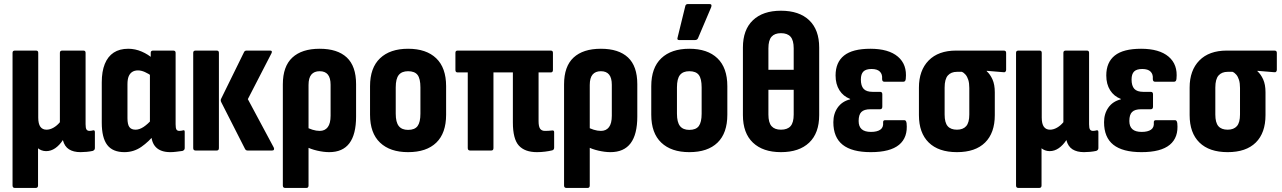

<svg xmlns="http://www.w3.org/2000/svg" viewBox="-20 -744 6338 949"><path d="M54 185Q42 185 42 173V-483Q42 -494 54 -494H158Q169 -494 169 -483V-163Q169 -132 179.5 -117.5Q190 -103 210 -103Q227 -103 244.5 -113Q262 -123 276 -140V-483Q276 -494 288 -494H392Q403 -494 403 -483V-130Q403 -111 407.5 -104Q412 -97 423 -97Q428 -97 432.5 -98Q437 -99 441 -100Q449 -101 449 -91V-12Q449 -2 438 2Q424 5 408 6.5Q392 8 378 8Q343 8 321 -6Q299 -20 291 -51V-52Q274 -26 253 -11.5Q232 3 208 3Q196 3 185.5 -1Q175 -5 168 -11V173Q168 185 156 185Z M595 8Q537 8 510 -27.5Q483 -63 483 -138V-337Q483 -391 498 -428Q513 -465 542 -484Q571 -503 614 -503Q648 -503 680.5 -489Q713 -475 737 -453L732 -367Q714 -380 696 -388Q678 -396 662 -396Q645 -396 633.5 -388.5Q622 -381 616 -366.5Q610 -352 610 -327V-160Q610 -129 619.5 -116Q629 -103 650 -103Q669 -103 689.5 -116.5Q710 -130 733 -156L747 -83Q716 -44 678.5 -18Q641 8 595 8ZM822 8Q775 8 751 -16Q727 -40 727 -89V-108L721 -123V-411L725 -442V-483Q725 -494 737 -494H836Q848 -494 848 -483V-130Q848 -111 852 -104Q856 -97 867 -97Q873 -97 877 -98Q881 -99 886 -100Q893 -102 893 -92V-12Q893 -2 882 2Q867 4 851.5 6Q836 8 822 8Z M1204 0Q1195 0 1191 -8L1074 -238Q1068 -249 1074 -258L1187 -488Q1191 -494 1199 -494H1315Q1328 -494 1322 -481L1205 -254L1333 -15Q1336 -9 1334 -4.5Q1332 0 1325 0ZM947 0Q935 0 935 -12V-483Q935 -494 947 -494H1051Q1062 -494 1062 -483V-12Q1062 0 1051 0Z M1390 185Q1378 185 1378 173V-327Q1378 -416 1425 -459.5Q1472 -503 1560 -503Q1648 -503 1694 -460Q1740 -417 1740 -328V-168Q1740 -80 1707 -36Q1674 8 1607 8Q1580 8 1547.5 0.5Q1515 -7 1491 -20L1490 -118Q1505 -109 1524 -103Q1543 -97 1560 -97Q1586 -97 1600 -115.5Q1614 -134 1614 -172V-325Q1614 -359 1600.5 -375.5Q1587 -392 1560 -392Q1533 -392 1519 -375.5Q1505 -359 1505 -324V173Q1505 185 1494 185Z M1997 8Q1908 8 1858.5 -39Q1809 -86 1809 -177V-318Q1809 -409 1858.5 -456Q1908 -503 1997 -503Q2087 -503 2136 -456Q2185 -409 2185 -318V-177Q2185 -86 2136.5 -39Q2088 8 1997 8ZM1997 -102Q2030 -102 2044 -121Q2058 -140 2058 -182V-312Q2058 -355 2044 -373.5Q2030 -392 1997 -392Q1966 -392 1951 -373.5Q1936 -355 1936 -312V-182Q1936 -140 1951 -121Q1966 -102 1997 -102Z M2634 8Q2574 8 2544.5 -24.5Q2515 -57 2515 -139V-386H2419V-12Q2419 0 2408 0H2304Q2292 0 2292 -12V-386H2242Q2231 -386 2231 -398V-483Q2231 -494 2242 -494H2702Q2713 -494 2713 -483V-398Q2713 -386 2702 -386H2642V-145Q2642 -119 2649.5 -108Q2657 -97 2674 -97Q2683 -97 2691 -97.5Q2699 -98 2708 -99Q2719 -101 2719 -91V-14Q2719 -4 2710 -1Q2694 3 2674 5.5Q2654 8 2634 8Z M2780 185Q2768 185 2768 173V-327Q2768 -416 2815 -459.5Q2862 -503 2950 -503Q3038 -503 3084 -460Q3130 -417 3130 -328V-168Q3130 -80 3097 -36Q3064 8 2997 8Q2970 8 2937.5 0.5Q2905 -7 2881 -20L2880 -118Q2895 -109 2914 -103Q2933 -97 2950 -97Q2976 -97 2990 -115.5Q3004 -134 3004 -172V-325Q3004 -359 2990.5 -375.5Q2977 -392 2950 -392Q2923 -392 2909 -375.5Q2895 -359 2895 -324V173Q2895 185 2884 185Z M3387 8Q3298 8 3248.5 -39Q3199 -86 3199 -177V-318Q3199 -409 3248.5 -456Q3298 -503 3387 -503Q3477 -503 3526 -456Q3575 -409 3575 -318V-177Q3575 -86 3526.5 -39Q3478 8 3387 8ZM3387 -102Q3420 -102 3434 -121Q3448 -140 3448 -182V-312Q3448 -355 3434 -373.5Q3420 -392 3387 -392Q3356 -392 3341 -373.5Q3326 -355 3326 -312V-182Q3326 -140 3341 -121Q3356 -102 3387 -102ZM3337 -546Q3325 -546 3329 -558L3367 -713Q3368 -719 3371.5 -721.5Q3375 -724 3381 -724H3487Q3501 -724 3495 -708L3430 -555Q3426 -546 3415 -546Z M3840 -691Q3930 -691 3979.5 -644Q4029 -597 4029 -509V-175Q4029 -86 3979.5 -39Q3930 8 3840 8Q3751 8 3701.5 -39Q3652 -86 3652 -175V-509Q3652 -597 3701.5 -644Q3751 -691 3840 -691ZM3840 -580Q3809 -580 3793.5 -562.5Q3778 -545 3778 -505V-399H3903V-505Q3903 -545 3887.5 -562.5Q3872 -580 3840 -580ZM3840 -103Q3872 -103 3887.5 -120.5Q3903 -138 3903 -178V-300H3778V-178Q3778 -138 3793.5 -120.5Q3809 -103 3840 -103Z M4284 8Q4191 8 4145 -28.5Q4099 -65 4099 -140Q4099 -182 4120.5 -212.5Q4142 -243 4182 -253V-255Q4148 -268 4129 -298Q4110 -328 4110 -371Q4110 -436 4152 -469.5Q4194 -503 4282 -503Q4372 -503 4418 -464Q4464 -425 4457 -355Q4456 -340 4445 -340H4351Q4340 -340 4340 -354Q4342 -377 4329 -390Q4316 -403 4288 -403Q4260 -403 4247.5 -390.5Q4235 -378 4235 -351Q4235 -320 4248.5 -305Q4262 -290 4293 -290H4330Q4341 -290 4341 -278V-217Q4341 -204 4330 -204H4282Q4251 -204 4237.5 -190.5Q4224 -177 4224 -146Q4224 -119 4239 -105.5Q4254 -92 4285 -92Q4315 -92 4331 -103Q4347 -114 4345 -138Q4344 -150 4355 -150H4450Q4459 -150 4461 -135Q4468 -65 4424 -28.5Q4380 8 4284 8Z M4710 8Q4619 8 4570.5 -39.5Q4522 -87 4522 -175V-311Q4522 -396 4570 -445Q4618 -494 4706 -494H4941Q4953 -494 4953 -483V-399Q4953 -394 4950 -390Q4947 -386 4941 -387L4857 -394V-392Q4874 -377 4885.5 -351.5Q4897 -326 4897 -288V-175Q4897 -87 4849 -39.5Q4801 8 4710 8ZM4710 -103Q4740 -103 4755.5 -120.5Q4771 -138 4771 -178V-309Q4771 -333 4766 -349Q4761 -365 4752.5 -375Q4744 -385 4734 -389H4710Q4681 -389 4665 -371Q4649 -353 4649 -311V-178Q4649 -138 4664 -120.5Q4679 -103 4710 -103Z M5014 185Q5002 185 5002 173V-483Q5002 -494 5014 -494H5118Q5129 -494 5129 -483V-163Q5129 -132 5139.5 -117.5Q5150 -103 5170 -103Q5187 -103 5204.5 -113Q5222 -123 5236 -140V-483Q5236 -494 5248 -494H5352Q5363 -494 5363 -483V-130Q5363 -111 5367.5 -104Q5372 -97 5383 -97Q5388 -97 5392.5 -98Q5397 -99 5401 -100Q5409 -101 5409 -91V-12Q5409 -2 5398 2Q5384 5 5368 6.5Q5352 8 5338 8Q5303 8 5281 -6Q5259 -20 5251 -51V-52Q5234 -26 5213 -11.5Q5192 3 5168 3Q5156 3 5145.5 -1Q5135 -5 5128 -11V173Q5128 185 5116 185Z M5622 8Q5529 8 5483 -28.5Q5437 -65 5437 -140Q5437 -182 5458.5 -212.5Q5480 -243 5520 -253V-255Q5486 -268 5467 -298Q5448 -328 5448 -371Q5448 -436 5490 -469.5Q5532 -503 5620 -503Q5710 -503 5756 -464Q5802 -425 5795 -355Q5794 -340 5783 -340H5689Q5678 -340 5678 -354Q5680 -377 5667 -390Q5654 -403 5626 -403Q5598 -403 5585.5 -390.5Q5573 -378 5573 -351Q5573 -320 5586.5 -305Q5600 -290 5631 -290H5668Q5679 -290 5679 -278V-217Q5679 -204 5668 -204H5620Q5589 -204 5575.5 -190.5Q5562 -177 5562 -146Q5562 -119 5577 -105.5Q5592 -92 5623 -92Q5653 -92 5669 -103Q5685 -114 5683 -138Q5682 -150 5693 -150H5788Q5797 -150 5799 -135Q5806 -65 5762 -28.5Q5718 8 5622 8Z M6048 8Q5957 8 5908.5 -39.5Q5860 -87 5860 -175V-311Q5860 -396 5908 -445Q5956 -494 6044 -494H6279Q6291 -494 6291 -483V-399Q6291 -394 6288 -390Q6285 -386 6279 -387L6195 -394V-392Q6212 -377 6223.5 -351.5Q6235 -326 6235 -288V-175Q6235 -87 6187 -39.5Q6139 8 6048 8ZM6048 -103Q6078 -103 6093.5 -120.5Q6109 -138 6109 -178V-309Q6109 -333 6104 -349Q6099 -365 6090.5 -375Q6082 -385 6072 -389H6048Q6019 -389 6003 -371Q5987 -353 5987 -311V-178Q5987 -138 6002 -120.5Q6017 -103 6048 -103Z"/></svg>

Font: Sofia Sans Condensed ExtraBold
Style: Regular
Weight: 800
Designer: Botio Nikoltchev, Ani Petrova
Foundry: lettersoup
Version: Version 4.101